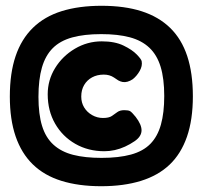

<svg xmlns="http://www.w3.org/2000/svg" viewBox="-20 -724 701 664"><path d="M330 -80Q252 -80 192.5 -98.5Q133 -117 93.5 -155.5Q54 -194 34 -252.5Q14 -311 14 -390Q14 -471 34 -530Q54 -589 94 -628Q134 -667 193.5 -685.5Q253 -704 331 -704Q411 -704 470 -685Q529 -666 568.5 -627.5Q608 -589 627.5 -530Q647 -471 647 -391Q647 -310 626.5 -251Q606 -192 566.5 -154.5Q527 -117 467.5 -98.5Q408 -80 330 -80ZM341 -201Q285 -201 240.5 -226.5Q196 -252 170.5 -296.5Q145 -341 145 -398Q145 -447 170.5 -488.5Q196 -530 239 -555.5Q282 -581 332 -581Q377 -581 407 -566.5Q437 -552 453 -535.5Q469 -519 470 -512Q473 -496 463 -478.5Q453 -461 439 -450Q430 -444 421 -441.5Q412 -439 404 -440.5Q396 -442 389 -446Q389 -446 374 -456Q359 -466 339 -466Q316 -466 298.5 -456.5Q281 -447 271 -430Q261 -413 261 -390Q261 -369 271 -352.5Q281 -336 298.5 -326Q316 -316 336 -316Q357 -316 367 -323Q377 -330 386 -336.5Q395 -343 410 -343Q424 -343 430 -339.5Q436 -336 449 -320Q470 -293 469.5 -272.5Q469 -252 446 -236Q430 -225 412.5 -217Q395 -209 377 -205Q359 -201 341 -201ZM331 -178Q391 -178 433 -189.5Q475 -201 500 -226.5Q525 -252 536.5 -293Q548 -334 548 -392Q548 -452 535.5 -493Q523 -534 496.5 -559Q470 -584 429 -595Q388 -606 330 -606Q271 -606 229.5 -594.5Q188 -583 162.5 -557.5Q137 -532 125 -490.5Q113 -449 113 -389Q113 -329 125.5 -288.5Q138 -248 165 -223.5Q192 -199 233 -188.5Q274 -178 331 -178Z"/></svg>

Font: Fredoka Light
Style: Bold
Weight: 700
Version: Version 2.001